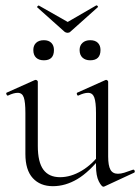

<svg xmlns="http://www.w3.org/2000/svg" viewBox="-20 -697 530 726"><path d="M180 7Q132 7 104 -23.5Q76 -54 76 -115V-270Q76 -311 70 -328.5Q64 -346 47 -346Q32 -346 11 -336Q7 -334 4.5 -340Q2 -346 6 -347L111 -394Q113 -395 115 -395Q117 -395 120 -393Q123 -391 123 -388V-145Q123 -84 144 -55.5Q165 -27 207 -27Q248 -27 289 -51.5Q330 -76 361 -119L366 -108Q317 -46 272 -19.5Q227 7 180 7ZM389 -388V-105Q389 -71 397.5 -55.5Q406 -40 426 -40Q437 -40 450 -44Q463 -48 482 -55Q487 -57 489 -51.5Q491 -46 487 -44L375 8Q373 9 371 9Q364 9 353.5 -11.5Q343 -32 343 -71V-270Q343 -311 336.5 -328.5Q330 -346 313 -346Q298 -346 277 -336Q273 -334 271 -340Q269 -346 273 -347L378 -394Q380 -395 381 -395Q383 -395 386 -393Q389 -391 389 -388ZM224 -577 121 -669Q119 -671 122.5 -674Q126 -677 127 -676L236 -614L343 -676Q346 -678 349 -674.5Q352 -671 349 -669L246 -577Q242 -573 235.5 -573Q229 -573 224 -577ZM146 -469Q127 -469 116.5 -479Q106 -489 106 -508Q106 -525 116.5 -535Q127 -545 146 -545Q164 -545 174 -535Q184 -525 184 -508Q184 -469 146 -469ZM321 -469Q303 -469 292 -479Q281 -489 281 -508Q281 -525 292 -535Q303 -545 321 -545Q340 -545 350 -535Q360 -525 360 -508Q360 -469 321 -469Z"/></svg>

Font: Cormorant Garamond Light Light
Style: Regular
Weight: 300
Version: Version 4.001